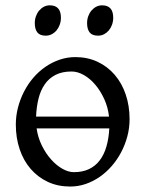

<svg xmlns="http://www.w3.org/2000/svg" viewBox="-20 -682 543 717"><path d="M116.7 -202.6Q121.6 -168.5 136.2 -138.7Q150.9 -108.9 170.7 -86.7Q190.4 -64.5 212.9 -51.8Q235.4 -39.1 255.9 -39.1Q288.1 -39.1 312.3 -50.5Q336.4 -62 352.5 -83.3Q368.7 -104.5 377.4 -134.8Q386.2 -165 388.2 -202.6ZM387.2 -246.6Q383.3 -281.2 369.4 -311.8Q355.5 -342.3 336.2 -365.2Q316.9 -388.2 293.5 -401.6Q270 -415 247.1 -415Q211.9 -415 187.3 -402.3Q162.6 -389.6 147 -366.9Q131.3 -344.2 123.8 -313.5Q116.2 -282.7 114.7 -246.6ZM463.9 -236.8Q463.9 -204.1 455.6 -172.9Q447.3 -141.6 432.6 -113.8Q418 -85.9 397.5 -62.3Q377 -38.6 352.3 -21.5Q327.6 -4.4 299.8 5.1Q272 14.6 242.2 14.6Q195.8 14.6 158.4 -2.9Q121.1 -20.5 94.5 -51.3Q67.9 -82 53.5 -124.5Q39.1 -167 39.1 -216.8Q39.1 -249 47.1 -280.3Q55.2 -311.5 69.6 -339.6Q84 -367.7 104.2 -391.4Q124.5 -415 149.2 -432.1Q173.8 -449.2 202.4 -459Q231 -468.8 261.2 -468.8Q307.1 -468.8 344.5 -451.2Q381.8 -433.6 408.4 -402.6Q435.1 -371.6 449.5 -329.1Q463.9 -286.6 463.9 -236.8ZM402.8 -615.7Q402.8 -602.1 398.4 -589.8Q394 -577.6 386.5 -568.6Q378.9 -559.6 368.7 -554.2Q358.4 -548.8 346.2 -548.8Q324.2 -548.8 314.7 -561Q305.2 -573.2 305.2 -595.7Q305.2 -609.4 309.6 -621.6Q314 -633.8 321.8 -642.8Q329.6 -651.9 339.6 -657Q349.6 -662.1 361.3 -662.1Q402.8 -662.1 402.8 -615.7ZM207.5 -615.7Q207.5 -602.1 203.1 -589.8Q198.7 -577.6 191.2 -568.6Q183.6 -559.6 173.3 -554.2Q163.1 -548.8 150.9 -548.8Q128.9 -548.8 119.4 -561Q109.9 -573.2 109.9 -595.7Q109.9 -609.4 114.3 -621.6Q118.7 -633.8 126.5 -642.8Q134.3 -651.9 144.3 -657Q154.3 -662.1 166 -662.1Q207.5 -662.1 207.5 -615.7Z"/></svg>

Font: Gentium Plus
Style: Regular
Weight: 400
Designer: J. Victor Gaultney, Annie Olsen, Iska Routamaa
Foundry: SIL International
Version: Version 1.510